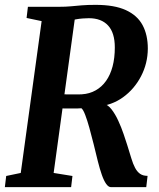

<svg xmlns="http://www.w3.org/2000/svg" viewBox="-21 -771 656 791"><path d="M-1 0 4.5 -46 64.5 -58.5 150.5 -684 88.5 -697 94 -743H222.5Q249.5 -743 270.8 -745Q292 -747 315.5 -749Q339 -751 373 -751Q450.5 -751 497.8 -729.2Q545 -707.5 566.5 -667.2Q588 -627 588 -570.5Q587.5 -509.5 560 -456.8Q532.5 -404 485.8 -370.2Q439 -336.5 379.5 -332L404.5 -343.5Q422.5 -341 438 -321.2Q453.5 -301.5 466.2 -273.8Q479 -246 488.2 -218.8Q497.5 -191.5 503 -174Q512.5 -143.5 519.8 -119.5Q527 -95.5 535.5 -79.5Q544 -63.5 556 -55Q568 -46.5 587 -46.5L581.5 0H436Q426 0 416.5 -13.2Q407 -26.5 398.5 -50.8Q390 -75 382 -107Q373.5 -141.5 364.8 -177.2Q356 -213 347.2 -244.2Q338.5 -275.5 330.2 -297.2Q322 -319 314.5 -325Q309.5 -324.5 298.2 -324.2Q287 -324 273.2 -324Q259.5 -324 246.5 -324.2Q233.5 -324.5 224 -324.5L231.5 -383Q239 -382.5 251.8 -382.2Q264.5 -382 278 -382Q291.5 -382 302 -382Q312.5 -382 316.5 -382.5Q348 -384.5 373.2 -398.8Q398.5 -413 416 -437.8Q433.5 -462.5 442.8 -497.2Q452 -532 452 -575.5Q452 -636 424.2 -666Q396.5 -696 345 -696Q335.5 -696 320.8 -695Q306 -694 290.8 -691.2Q275.5 -688.5 264 -683L291 -721L200 -58.5L277.5 -46L272 0Z"/></svg>

Font: Merriweather 24pt SemiCondensed
Style: Bold Italic
Weight: 700
Width: 4
Italic angle: -7.8°
Designer: Eben Sorkin
Foundry: Eben Sorkin
Version: Version 2.101